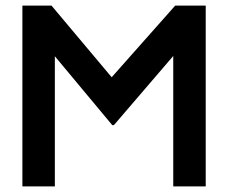

<svg xmlns="http://www.w3.org/2000/svg" viewBox="-20 -666 812 686"><path d="M715 0H599V-466L387 -219H381L176 -465V0H60V-646H164L379 -390L606 -646H715Z"/></svg>

Font: RailwayN12
Style: Semibold
Weight: 400
Version: 1999; 1.0, initial release  Kernus: V2.0